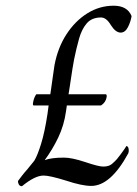

<svg xmlns="http://www.w3.org/2000/svg" viewBox="-20 -640 478 669"><path d="M56.6 8.8Q48.8 8.8 45.4 2.4Q42 -3.9 43 -9.8Q48.8 -17.6 56.6 -27.8Q64.5 -38.1 74.2 -48.8L99.6 -80.1Q110.4 -97.7 123 -138.2Q135.7 -178.7 145.5 -243.2L149.4 -272.5H97.7Q92.8 -272.5 95.7 -285.2Q98.6 -300.8 106.4 -311.5H155.3L157.2 -324.2Q162.1 -360.4 165.5 -382.8Q168.9 -405.3 169.9 -413.1Q181.6 -474.6 211.9 -521Q242.2 -567.4 284.7 -593.8Q327.1 -620.1 376 -620.1Q423.8 -620.1 438.5 -584Q435.5 -564.5 425.8 -545.4Q416 -526.4 400.4 -526.4Q382.8 -526.4 366.2 -552.7Q350.6 -579.1 332 -579.1Q299.8 -579.1 282.2 -558.6Q264.6 -538.1 255.4 -504.9Q246.1 -471.7 238.3 -433.6Q236.3 -423.8 232.4 -399.9Q228.5 -376 222.7 -335.9L218.8 -311.5H348.6Q352.5 -311.5 351.6 -301.8Q348.6 -283.2 332 -272.5H212.9L210 -252Q203.1 -203.1 183.1 -161.1Q163.1 -119.1 135.7 -82Q158.2 -90.8 203.1 -90.8Q230.5 -90.8 277.3 -75.2Q323.2 -59.6 339.8 -59.6Q359.4 -59.6 370.1 -68.8Q380.9 -78.1 387.7 -85.9Q392.6 -91.8 399.9 -101.6Q407.2 -111.3 413.6 -120.6Q419.9 -129.9 419.9 -130.9Q428.7 -130.9 428.7 -114.3Q428.7 -111.3 426.8 -105.5Q365.2 7.8 297.9 7.8Q265.6 7.8 210 -10.7Q153.3 -28.3 131.8 -28.3Q101.6 -28.3 56.6 8.8Z"/></svg>

Font: Crimson Text
Style: Italic
Weight: 400
Italic angle: -11°
Designer: Sebastian Kosch
Foundry: Sebastian Kosch
Version: Version 1.100; ttfautohint (v1.8.4)